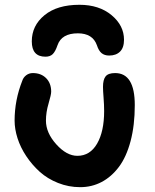

<svg xmlns="http://www.w3.org/2000/svg" viewBox="-20 -751 649 802"><path d="M312 -731Q394 -731 446 -687.7Q498 -644.5 498 -585Q498 -551.8 481.4 -535.4Q464.8 -519 436 -519Q416.5 -519 404.3 -529.1Q392.1 -539.1 384.8 -562Q367.2 -611.8 305.2 -611.8Q237.3 -611.8 220.2 -562Q211.4 -536.1 200.4 -525.1Q189.5 -514.2 169.9 -514.2Q112.8 -514.2 112.8 -578.1Q112.8 -644 165.8 -687.5Q218.8 -731 312 -731ZM41 -247.1Q41 -333 73.2 -414.1Q77.6 -427.7 89.6 -436.8Q101.6 -445.8 117.2 -445.8Q151.4 -445.8 172.6 -424.6Q193.8 -403.3 193.8 -368.2Q193.8 -355.5 182.9 -318.8Q171.9 -282.2 171.9 -247.1Q171.9 -196.3 215.1 -148.2Q258.3 -100.1 303.2 -100.1Q356 -100.1 385.5 -150.9Q415 -201.7 415 -287.1Q415 -312.5 412.6 -342.8Q410.2 -373 410.2 -388.2Q410.2 -418 421.1 -431.9Q432.1 -445.8 460.9 -445.8Q543 -445.8 543 -312Q543 -227.5 525.4 -161.4Q507.8 -95.2 476.6 -53.7Q445.3 -12.2 404.3 9.3Q363.3 30.8 314.9 30.8Q266.6 30.8 222.4 13.2Q178.2 -4.4 146 -33.4Q113.8 -62.5 89.6 -98.9Q65.4 -135.3 53.2 -173.6Q41 -211.9 41 -247.1Z"/></svg>

Font: Shantell Sans Irregular Bouncy
Style: Regular
Weight: 600
Designer: Stephen Nixon, Anya Danilova, Shantell Martin
Foundry: Arrow Type
Version: Version 1.006;[9816181b4]